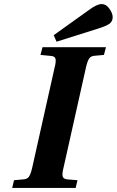

<svg xmlns="http://www.w3.org/2000/svg" viewBox="-20 -924 574 944"><path d="M244 -751 416 -874Q456 -904 480 -904Q502 -904 518 -881Q534 -858 534 -840Q534 -819 518.5 -807.5Q503 -796 461 -783L258 -719ZM40 0 49 -38 94 -42Q114 -43 122.5 -55.5Q131 -68 138 -98L249 -594Q256 -621 253 -634.5Q250 -648 230 -649L179 -654L189 -692H501L491 -654L447 -650Q427 -649 418.5 -636.5Q410 -624 403 -594L292 -98Q285 -71 288 -57.5Q291 -44 311 -42L361 -38L352 0Z"/></svg>

Font: Heuristica
Style: Bold Italic
Weight: 700
Italic angle: -13°
Version: Version 1.0.2